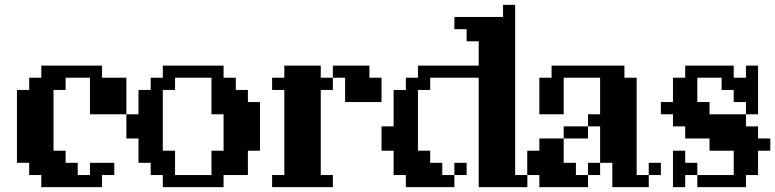

<svg xmlns="http://www.w3.org/2000/svg" viewBox="-20 -770 3189 790"><path d="M399.9 -49.8V0H149.9V-49.8H100.1V-100.1H49.8V-399.9H100.1V-450.2H149.9V-500H399.9V-450.2H500V-299.8H350.1V-450.2H250V-399.9H200.2V-149.9H250V-100.1H299.8V-49.8H350.1V-100.1H450.2V-49.8Z M899.9 -49.8V0H649.9V-49.8H600.1V-100.1H549.8V-200.2H500V-299.8H549.8V-399.9H600.1V-450.2H649.9V-500H899.9V-450.2H950.2V-399.9H1000V-350.1H1049.8V-149.9H1000V-49.8ZM700.2 -49.8H850.1V-149.9H899.9V-299.8H850.1V-450.2H700.2V-399.9H649.9V-149.9H700.2Z M1349.6 -49.8V0H1099.6V-49.8H1149.9V-399.9H1099.6V-450.2H1149.9V-500H1299.8V-450.2H1349.6V-500H1500V-450.2H1549.8V-350.1H1399.9V-450.2H1349.6V-399.9H1299.8V-49.8Z M2149.9 0H1949.7V-450.2H1750V-399.9H1699.7V-149.9H1750V-100.1H1799.8V-49.8H1849.6V0H1649.9V-49.8H1599.6V-149.9H1549.8V-250H1599.6V-399.9H1649.9V-450.2H1699.7V-500H1949.7V-600.1H1899.9V-649.9H1849.6V-700.2H2049.8V-750H2099.6V-49.8H2149.9ZM1899.9 -100.1V-49.8H1849.6V-100.1Z M2449.2 -100.1V-49.8H2399.4V-100.1H2449.2V-250H2399.4V-200.2H2299.3V-100.1H2349.6V-49.8H2399.4V0H2199.2V-49.8H2149.4V-149.9H2199.2V-200.2H2299.3V-250H2399.4V-299.8H2449.2V-450.2H2299.3V-299.8H2199.2V-450.2H2249.5V-500H2549.3V-450.2H2599.6V-49.8H2649.4V0H2499.5V-100.1ZM2699.2 -49.8H2649.4V-100.1H2699.2Z M2799.3 -49.8V0H2749V-149.9H2799.3V-100.1H2849.1V-49.8H2999V-149.9H2899.4V-200.2H2799.3V-250H2749V-299.8H2699.2V-350.1H2749V-450.2H2799.3V-500H2999V-450.2H3049.3V-500H3099.1V-299.8H3049.3V-350.1H2999V-399.9H2949.2V-450.2H2849.1V-350.1H2899.4V-299.8H3049.3V-250H3099.1V-200.2H3149.4V-149.9H3099.1V-49.8H3049.3V0H2849.1V-49.8Z"/></svg>

Font: Redaction 50
Style: Bold
Weight: 700
Designer: Jeremy Mickel / Forest Young
Foundry: MCKL
Version: Version 2.001;hotconv 1.0.113;makeotfexe 2.5.65598 DEVELOPME